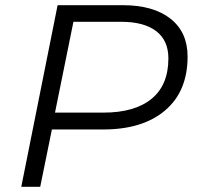

<svg xmlns="http://www.w3.org/2000/svg" viewBox="-20 -720 758 740"><path d="M703 -502Q703 -368 616.5 -294.5Q530 -221 378 -221H180L135 0H62L202 -700H453Q571 -700 637 -648Q703 -596 703 -502ZM629 -495Q629 -564 582 -600Q535 -636 447 -636H263L192 -286H379Q499 -286 564 -339Q629 -392 629 -495Z"/></svg>

Font: Montserrat Alternates
Style: Italic
Weight: 400
Italic angle: -11.3°
Designer: Julieta Ulanovsky
Foundry: Julieta Ulanovsky
Version: Version 7.200